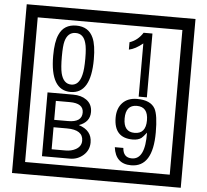

<svg xmlns="http://www.w3.org/2000/svg" viewBox="-65 -1030 1285 1190"><g transform="rotate(5 577.5 -435.0)"><path d="M1103 90H53V-960H1103ZM1028 15V-885H128V15ZM497 -656Q497 -442 371 -442Q244 -442 244 -656Q244 -744 265 -789Q294 -855 371 -855Q448 -855 477 -789Q497 -745 497 -656ZM444 -656Q444 -723 435 -752Q420 -809 371 -809Q322 -809 306 -752Q298 -723 298 -656Q298 -587 306 -553Q322 -488 371 -488Q419 -488 435 -554Q444 -587 444 -656ZM845 -450H794V-781Q748 -743 708 -735V-781Q759 -798 790 -847H845ZM522 -141Q522 -93 486.5 -61.5Q451 -30 403 -30H229V-427H388Q439 -427 471 -404Q508 -378 508 -329Q508 -266 440 -242Q522 -216 522 -141ZM457 -321Q457 -379 372 -379H285V-261H371Q457 -261 457 -321ZM469 -147Q469 -215 368 -215H285V-78H371Q408 -78 435 -93Q469 -112 469 -147ZM919 -238Q919 -22 784 -22Q687 -22 674 -125H727Q731 -65 785 -65Q868 -65 865 -232Q844 -205 834 -197Q814 -182 780 -182Q663 -182 663 -308Q663 -366 695.5 -400.5Q728 -435 786 -435Q870 -435 898 -385Q919 -346 919 -238ZM858 -308Q858 -392 788 -392Q719 -392 719 -308Q719 -224 788 -224Q858 -224 858 -308Z"/></g></svg>

Font: Unicode BMP Fallback SIL
Style: Regular
Weight: 400
Foundry: NRSI, SIL International
Version: Version 5.1 Based on Unicode 5.1